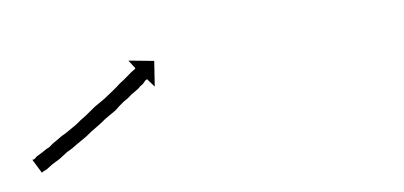

<svg xmlns="http://www.w3.org/2000/svg" viewBox="-38 -177 509 242"><g transform="rotate(-10 216.5 -56.0)"><path d="M-6 -14Q-4 -15 -2 -17Q2 -19 6 -21Q11 -24 16 -26Q21 -30 27 -33Q33 -37 40 -40Q47 -44 54 -48Q61 -53 68 -57Q74 -61 81 -66Q88 -70 95 -74Q101 -78 107 -82Q113 -86 118 -90Q123 -93 127 -96Q131 -99 134 -101Q137 -103 139 -104Q140 -105 140 -105L133 -116L165 -110L160 -78L152 -89Q151 -88 150 -88Q148 -86 146 -84Q142 -82 139 -79Q134 -76 129 -73Q124 -69 118 -66Q112 -62 106 -57Q99 -53 92 -49Q85 -44 78 -40Q71 -36 64 -31Q57 -27 50 -23Q44 -19 37 -16Q31 -12 26 -9Q20 -6 16 -4Q11 -1 8 1Q5 2 3 3Q2 4 1 4L-8 -14Q-7 -14 -6 -14Z"/></g></svg>

Font: FRB American Cursive Just Arrows
Style: Italic
Weight: 400
Italic angle: -25°
Version: Version 2.0;Modular Font Editor K font №1